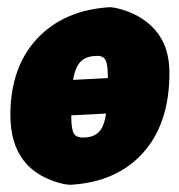

<svg xmlns="http://www.w3.org/2000/svg" viewBox="-20 -504 501 536"><path d="M287 -484 303 -482Q373 -466 413 -420.5Q453 -375 453 -301Q453 -159 379 -77Q305 5 175 12L159 10Q9 -24 9 -183Q9 -316 83.5 -396Q158 -476 287 -484ZM252 -348Q221 -348 205.5 -332.5Q190 -317 184 -281L281 -286V-290Q281 -323 275 -335.5Q269 -348 252 -348ZM179 -179Q179 -145 185.5 -132.5Q192 -120 211 -120Q241 -120 256 -135.5Q271 -151 276 -187L179 -182Z"/></svg>

Font: Alegreya Sans SC Black
Style: Italic
Weight: 900
Italic angle: -7°
Designer: Juan Pablo del Peral
Foundry: Huerta Tipografica
Version: Version 2.007